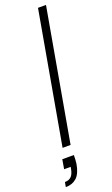

<svg xmlns="http://www.w3.org/2000/svg" viewBox="-202 -777 591 1015"><g transform="rotate(-20 94.0 -269.5)"><path d="M33 0H78L209 -740H164ZM40 179C56 164 67 140 73 105C75 90 76 74 76 56H11L2 109H39L37 120C30 156 15 174 -17 174L-22 201C3 201 23 194 40 179Z"/></g></svg>

Font: Momo Neue ExtLt
Style: Italic
Weight: 200
Italic angle: -10°
Designer: Ninad Kale (Devanagari), Jonny Pinhorn (Latin)
Foundry: Indian Type Foundry
Version: 4.004